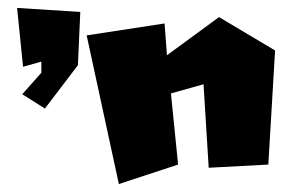

<svg xmlns="http://www.w3.org/2000/svg" viewBox="-20 -457 735 483"><path d="M198 -368 279 6 428 -43 410 -222 492 -245 505 -35 655 -43 672 -330 531 -414 400 -318 394 -398ZM23 -437 38 -289 84 -302V-274L36 -220L93 -184L176 -293L182 -427Z"/></svg>

Font: Super Mario
Style: Regular
Weight: 400
Version: Version 1.0